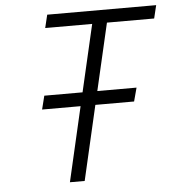

<svg xmlns="http://www.w3.org/2000/svg" viewBox="-51 -742 725 790"><g transform="rotate(-5 311.5 -347.5)"><path d="M415 -641 351 -364H513L498 -308H338L267 0H206L277 -308H118L132 -364H290L354 -641H160L173 -695H623L610 -641Z"/></g></svg>

Font: Cairo Light
Style: Italic
Weight: 300
Italic angle: -13°
Designer: Mohamed Gaber, Accademia di Belle Arti di Urbino and others
Foundry: Kief Type Foundry, Accademia di Belle Arti di Urbino and others
Version: Version 3.011